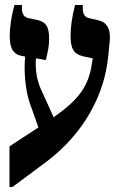

<svg xmlns="http://www.w3.org/2000/svg" viewBox="-20 -667 479 770"><path d="M18 83H30L167 -19C318 -133 400 -290 414 -442L420 -501C425 -554 407 -580 369 -587L338 -594C322 -597 312 -609 312 -632V-647H281C268 -597 263 -555 263 -523C263 -473 275 -450 314 -441L352 -433L348 -409C335 -323 298 -268 195 -197L142 -314C127 -349 121 -391 124 -433L164 -426C171 -459 177 -477 177 -511C177 -560 165 -580 125 -588L95 -594C80 -597 68 -608 68 -632V-647H38C24 -597 19 -554 19 -523C19 -473 33 -448 71 -442L81 -440C75 -388 81 -304 100 -252L134 -156L18 -80Z"/></svg>

Font: Noto Serif Hebrew ExtraCondensed ExtraBold
Style: Regular
Weight: 800
Width: 2
Designer: Monotype Design Team
Foundry: Monotype Imaging Inc.
Version: Version 2.004